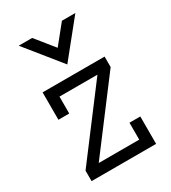

<svg xmlns="http://www.w3.org/2000/svg" viewBox="-188 -864 853 960"><g transform="rotate(-30 239.0 -384.5)"><path d="M402.8 -768.6 239.3 -565.9 75.7 -768.6H153.3L239.3 -662.1L325.2 -768.6ZM52.7 0V-60.5L344.2 -446.3H125V-348.6H62.5V-506.8H420.4V-446.3L128.9 -60.5H362.8V-158.2H425.3V0Z"/></g></svg>

Font: Kay Pho Du
Style: Regular
Weight: 400
Designer: Victor Gaultney, Khu Oo Reh
Foundry: SIL International
Version: Version 3.000